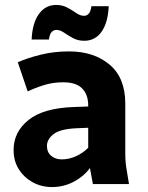

<svg xmlns="http://www.w3.org/2000/svg" viewBox="-20 -745 597 777"><path d="M35 -138Q35 -211 95.5 -259.5Q156 -308 280 -312L337 -314V-318Q337 -362 312.5 -387Q288 -412 236 -412Q194 -412 157.5 -400.5Q121 -389 92 -375L52 -493Q90 -510 144 -523.5Q198 -537 259 -537Q360 -537 423.5 -483.5Q487 -430 487 -326V-125Q487 -104 488.5 -87.5Q490 -71 494 -49L502 0H356L344 -65Q319 -31 278.5 -9.5Q238 12 190 12Q148 12 113 -7Q78 -26 56.5 -59.5Q35 -93 35 -138ZM170 -155Q170 -129 187 -114.5Q204 -100 230 -100Q259 -100 287 -112.5Q315 -125 337 -147V-228L290 -226Q223 -223 196.5 -202Q170 -181 170 -155ZM108 -585Q111 -652 137.5 -688.5Q164 -725 207 -725Q233 -725 253 -714Q273 -703 289 -692Q305 -681 320 -681Q331 -681 339 -689.5Q347 -698 350 -720H420Q417 -653 391 -616.5Q365 -580 321 -580Q295 -580 275 -591Q255 -602 239 -613Q223 -624 208 -624Q198 -624 189.5 -616Q181 -608 178 -585Z"/></svg>

Font: Radio Canada
Style: Bold
Weight: 700
Designer: Charles Daoud, Etienne Aubert Bonn, Alexandre Saumier Demers, Jacques Le Bailly
Foundry: Radio-Canada
Version: Version 2.104; ttfautohint (v1.8.4.7-5d5b);gftools[0.9.28.de